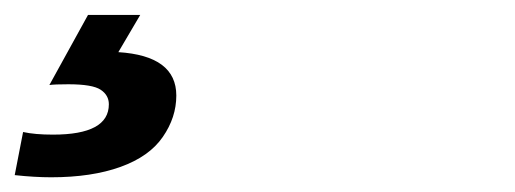

<svg xmlns="http://www.w3.org/2000/svg" viewBox="-69 -20 689 257"><path d="M-0.5 217.3Q-22.9 217.3 -49.3 214.4L-38.1 156.7Q-22.5 160.2 2 160.2Q76.7 160.2 76.7 119.6Q76.7 107.4 65.7 100.1Q54.7 92.8 22.5 92.8Q3.9 92.8 -2.9 93.8L48.8 0H118.7L89.4 49.8Q167 54.7 167 107.9Q167 137.2 148.9 163.3Q130.9 189.5 92.3 203.4Q53.7 217.3 -0.5 217.3Z"/></svg>

Font: Cousine
Style: Bold Italic
Weight: 700
Italic angle: -12°
Monospace: yes
Designer: Steve Matteson
Foundry: Ascender Corporation
Version: Version 1.20